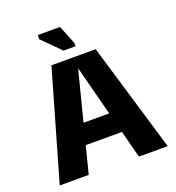

<svg xmlns="http://www.w3.org/2000/svg" viewBox="-132 -829 854 934"><g transform="rotate(-20 295.5 -362.0)"><path d="M18 0 180 -563H409L577 0H428L297 -505L168 0ZM153 -141 148 -247H443L439 -141ZM260 -610 168 -702V-724H283L322 -627V-610Z"/></g></svg>

Font: Darker Grotesque Light Black
Style: Regular
Weight: 900
Version: Version 1.000;gftools[0.9.28]